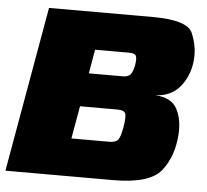

<svg xmlns="http://www.w3.org/2000/svg" viewBox="-62 -728 843 781"><g transform="rotate(5 360.0 -337.5)"><path d="M-12 0H427.5Q577 0 623.5 -58.5Q670 -117 676.5 -206Q681 -269.5 657.8 -312.5Q634.5 -355.5 568 -359Q635.5 -361 672.8 -409.8Q710 -458.5 713 -524.5Q715.5 -573 694.2 -624Q673 -675 531 -675H107ZM244 -154 267.5 -287.5H420.5Q450.5 -287.5 454 -271Q457.5 -254.5 451 -218Q444.5 -181.5 435.8 -167.8Q427 -154 397.5 -154ZM291.5 -424 308.5 -522H446.5Q471.5 -522 476 -511.2Q480.5 -500.5 476.5 -475.5Q472 -450.5 463.2 -437.2Q454.5 -424 429.5 -424Z"/></g></svg>

Font: Anybody UltraCondensed Thin Black
Style: Italic
Weight: 900
Italic angle: -10°
Version: Version 1.111